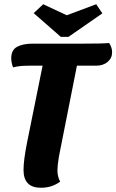

<svg xmlns="http://www.w3.org/2000/svg" viewBox="-20 -866 549 906"><path d="M509 -619Q509 -592 488 -574Q467 -556 433 -556H343L258 -127Q251 -83 251 -63Q251 -32 264 -9Q225 20 173 20Q91 20 91 -64Q91 -110 108 -195L181 -556H116Q69 -556 42 -548Q38 -556 35.5 -568.5Q33 -581 33 -591Q33 -630 60.5 -645Q88 -660 134 -660H368Q464 -660 495 -663Q509 -642 509 -619ZM434 -846 463 -803 303 -692H267L139 -804L184 -846L295 -794Z"/></svg>

Font: Sansita
Style: Bold Italic
Weight: 700
Italic angle: -11°
Designer: Pablo Cosgaya
Foundry: Omnibus-Type
Version: Version 1.006